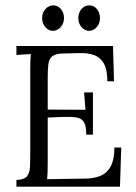

<svg xmlns="http://www.w3.org/2000/svg" viewBox="-20 -698 507 718"><path d="M302.5 -194.4Q302.5 -227.7 293.5 -241.8Q284.6 -256 264.9 -258.9Q245.3 -261.8 213.4 -260.7L158.4 -258.5V-86.5Q158.4 -66.4 157.9 -51.9Q157.3 -37.4 156.2 -27.9L299.6 -30.1Q332.2 -30.4 356.6 -40.9Q381 -51.3 394.4 -76.6Q407.8 -101.9 407.8 -146.3H433.4L428.7 0H41.4V-24.9Q69.7 -26 80.1 -38Q90.6 -49.9 91.9 -70.2Q93.1 -90.6 93.1 -117V-441.5Q93.1 -456.9 93.7 -470.7Q94.2 -484.4 95.3 -495.8Q81.8 -495.4 68.4 -494.3Q55 -493.2 41.4 -492.5V-525.9H402.6L406.3 -394.2H381.4Q381.4 -438.6 367.8 -461.5Q354.2 -484.4 331.3 -492.3Q308.4 -500.2 280.2 -499.4L215.6 -498Q187.4 -497.2 175.5 -487.5Q163.5 -477.8 161 -458.4Q158.4 -438.9 158.4 -408.5V-288.2L299.6 -287.5L294.5 -352.4H327.5V-194.4ZM178.2 -582.7Q161.7 -582.7 149.6 -596.6Q137.5 -610.6 137.5 -630Q137.5 -650.5 150 -664.3Q162.4 -678 179 -678Q195.8 -678 207.6 -664.3Q219.3 -650.5 219.3 -630Q219.3 -610.6 206.8 -596.6Q194.4 -582.7 178.2 -582.7ZM313.2 -582.7Q297 -582.7 284.9 -596.6Q272.8 -610.6 272.8 -630Q272.8 -650.5 284.9 -664.3Q297 -678 313.9 -678Q331.1 -678 342.5 -664.3Q353.9 -650.5 353.9 -630Q353.9 -610.6 341.8 -596.6Q329.7 -582.7 313.2 -582.7Z"/></svg>

Font: Parastoo
Style: Regular
Weight: 400
Foundry: Saber Rastikerdar (saber.rastikerdar@gmail.com)
Version: Version 3.000